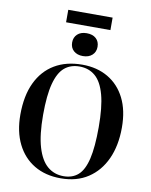

<svg xmlns="http://www.w3.org/2000/svg" viewBox="-113 -1163 988 1258"><g transform="rotate(10 381.5 -534.0)"><path d="M379 14Q277 14 202.5 -30.5Q128 -75 87.5 -157Q47 -239 47 -351Q47 -477 88.5 -564.5Q130 -652 207 -698Q284 -744 391 -744Q489 -744 562.5 -701Q636 -658 676.5 -577.5Q717 -497 717 -383Q717 -263 676.5 -174Q636 -85 560.5 -35.5Q485 14 379 14ZM395 -3Q454 -3 492 -36.5Q530 -70 548.5 -148Q567 -226 567 -359Q567 -492 545 -573.5Q523 -655 480 -692Q437 -729 375 -729Q315 -729 275 -695Q235 -661 214.5 -583.5Q194 -506 194 -376Q194 -243 218.5 -161Q243 -79 288 -41Q333 -3 395 -3ZM383 -800Q345 -800 322 -820.5Q299 -841 299 -876Q299 -910 321.5 -931Q344 -952 383 -952Q423 -952 445.5 -931.5Q468 -911 468 -876Q468 -842 445 -821Q422 -800 383 -800ZM237 -999V-1082H532V-999Z"/></g></svg>

Font: Literata 72pt SemiBold
Style: Regular
Weight: 600
Designer: Latin by Veronika Burian and Jose Scaglione. Greek by Irene Vlachou. Cyrillic by Vera Evstafieva.
Foundry: TypeTogether
Version: Version 3.002